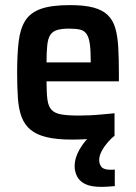

<svg xmlns="http://www.w3.org/2000/svg" viewBox="-20 -538 532 751"><path d="M262 8Q202 8 162.5 -1.5Q123 -11 99.5 -30.5Q76 -50 64.5 -80.5Q53 -111 50 -154.5Q47 -198 47 -254Q47 -325 53 -375.5Q59 -426 79 -457.5Q99 -489 140.5 -503.5Q182 -518 253 -518Q310 -518 345.5 -508.5Q381 -499 401.5 -479Q422 -459 431 -428Q440 -397 442.5 -353.5Q445 -310 445 -255V-220H162Q162 -175 165.5 -148.5Q169 -122 181.5 -108.5Q194 -95 219.5 -90.5Q245 -86 288 -86Q308 -86 331 -87Q354 -88 379.5 -90.5Q405 -93 428 -95V-7Q409 -3 381 0.5Q353 4 322.5 6Q292 8 262 8ZM335 -276V-294Q335 -339 331.5 -365Q328 -391 319 -404.5Q310 -418 293.5 -422Q277 -426 251 -426Q222 -426 204.5 -421Q187 -416 177.5 -402.5Q168 -389 165 -362.5Q162 -336 162 -294H353ZM378 193Q336 193 313.5 182Q291 171 281.5 152Q272 133 272 112Q272 79 292 45Q312 11 344 -17L428 -7Q416 2 402 18Q388 34 378 52.5Q368 71 368 88Q368 104 377 115Q386 126 413 126Q415 126 420 126Q425 126 429 125V190Q415 191 403 192Q391 193 378 193Z"/></svg>

Font: Saira SemiCondensed SemiBold
Style: Regular
Weight: 600
Width: 4
Designer: Hector Gatti with collaboration of the Omnibus-Type team
Foundry: Omnibus-Type
Version: Version 1.101